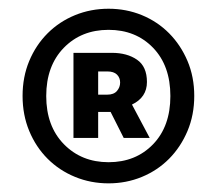

<svg xmlns="http://www.w3.org/2000/svg" viewBox="-20 -735 502 444"><path d="M228 -516.1Q243.2 -516.1 250.5 -524.7Q257.8 -533.2 257.8 -544.2Q257.8 -555.2 250.5 -562.5Q243.2 -569.8 228 -569.8H207V-516.1ZM149.9 -612.8H238.8Q273.9 -612.8 296.9 -596.9Q319.8 -581.1 319.8 -545.4Q319.8 -509.8 285.2 -493.2L326.2 -416H266.1L235.8 -476.1H207V-416H149.9ZM231 -359.9Q293.9 -359.9 334 -401.4Q374 -442.9 374 -512.9Q374 -583 334 -624.5Q293.9 -666 231 -666Q168 -666 127.4 -624.3Q86.9 -582.5 86.9 -512.9Q86.9 -443.4 127.7 -401.6Q168.5 -359.9 231 -359.9ZM308.1 -325.9Q272 -311 231 -311Q189.9 -311 153.6 -325.9Q117.2 -340.8 90.1 -367.9Q63 -395 47.6 -432.1Q32.2 -469.2 32.2 -513.2Q32.2 -557.1 47.6 -594Q63 -630.9 90.1 -658Q117.2 -685.1 153.6 -700Q189.9 -714.8 231 -714.8Q272 -714.8 308.1 -700Q344.2 -685.1 371.1 -658Q397.9 -630.9 413.6 -594Q429.2 -557.1 429.2 -513.2Q429.2 -469.2 413.6 -432.1Q397.9 -395 371.1 -367.9Q344.2 -340.8 308.1 -325.9Z"/></svg>

Font: SourceSansPro-Bold
Style: Bold
Weight: 700
Designer: Paul D. Hunt
Foundry: Adobe Systems Incorporated
Version: Version 1.050;PS Version 1.000;hotconv 1.0.70;makeotf.lib2.5